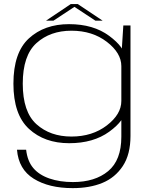

<svg xmlns="http://www.w3.org/2000/svg" viewBox="-20 -716 774 966"><path d="M345.5 230.5Q431.5 230.5 495.2 204.2Q559 178 597.8 119.5Q636.5 61 636.5 -32V-588H600.5L590.5 -431.5V-28Q590.5 90 524.2 145Q458 200 347 200Q280.5 200 228.5 182Q176.5 164 147.2 129.2Q118 94.5 111.5 37.5H65.5Q73.5 136 149.8 183.2Q226 230.5 345.5 230.5ZM328 4.5Q450 4.5 529.8 -53.5Q609.5 -111.5 609.5 -164.5L590.5 -208Q590.5 -141 517.5 -85Q444.5 -29 339.5 -29Q232.5 -29 163.5 -91Q94.5 -153 94.5 -295Q94.5 -437 163.5 -499.2Q232.5 -561.5 339.5 -561.5Q444.5 -561.5 517.5 -505.5Q590.5 -449.5 590.5 -383L608.5 -425.5Q608.5 -477 529 -535.8Q449.5 -594.5 327.5 -594.5Q203.5 -594.5 125.5 -523Q47.5 -451.5 47.5 -295Q47.5 -139.5 125.8 -67.5Q204 4.5 328 4.5ZM211.5 -612H249L354.5 -681.5L460 -612H496.5L371.5 -695.5H336Z"/></svg>

Font: Anybody Expanded ExtraLight
Style: Regular
Weight: 250
Width: 7
Version: Version 1.113;gftools[0.9.25]